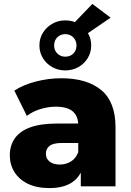

<svg xmlns="http://www.w3.org/2000/svg" viewBox="-20 -950 668 979"><path d="M392 0V-101L379 -126V-312Q379 -357 351.5 -381.5Q324 -406 264 -406Q225 -406 185 -393.5Q145 -381 117 -359L53 -488Q99 -518 163.5 -534.5Q228 -551 292 -551Q424 -551 496.5 -490.5Q569 -430 569 -301V0ZM232 9Q167 9 122 -13Q77 -35 53.5 -73Q30 -111 30 -158Q30 -208 55.5 -244.5Q81 -281 134 -300.5Q187 -320 271 -320H399V-221H297Q251 -221 232.5 -206Q214 -191 214 -166Q214 -141 233 -126Q252 -111 285 -111Q316 -111 341.5 -126.5Q367 -142 379 -174L405 -104Q390 -48 346.5 -19.5Q303 9 232 9ZM313 -591Q276 -591 246 -608Q216 -625 198.5 -654Q181 -683 181 -718Q181 -754 198.5 -782.5Q216 -811 246 -828.5Q276 -846 313 -846Q351 -846 380.5 -828.5Q410 -811 427.5 -782.5Q445 -754 445 -718Q445 -683 427.5 -654Q410 -625 380 -608Q350 -591 313 -591ZM313 -661Q338 -661 354 -677Q370 -693 370 -718Q370 -743 353.5 -759.5Q337 -776 313 -776Q289 -776 272.5 -760Q256 -744 256 -718Q256 -693 272.5 -677Q289 -661 313 -661ZM411 -769 323 -797 451 -930 544 -860Z"/></svg>

Font: Montserrat Thin ExtraBold
Style: Regular
Weight: 800
Version: Version 9.000